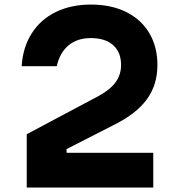

<svg xmlns="http://www.w3.org/2000/svg" viewBox="-20 -839 790 859"><path d="M521.7 -548.1Q521.7 -605.3 486.3 -636.9Q450.8 -668.6 386.6 -668.6Q325.5 -668.6 286.6 -636.1Q247.7 -603.7 233.9 -542.9H76.9Q82.2 -627.7 122.1 -690Q161.9 -752.3 230.2 -785.5Q298.5 -818.6 386.6 -818.6Q476.9 -818.6 544.1 -785.5Q611.4 -752.3 647.9 -691Q684.3 -629.7 684.3 -548.1Q684.3 -458.9 636.4 -393.7Q588.5 -328.5 486.7 -278.7L277.8 -171.9V-155.3H665.7V0H99.6V-238.4L422.1 -410.1Q472.9 -437.6 497.3 -471.3Q521.7 -504.9 521.7 -548.1Z"/></svg>

Font: Martian Mono Custom sWd Rg
Style: Regular
Weight: 400
Width: 6
Monospace: yes
Designer: Alex Havermale
Foundry: Evil Martians
Version: Version 1.000